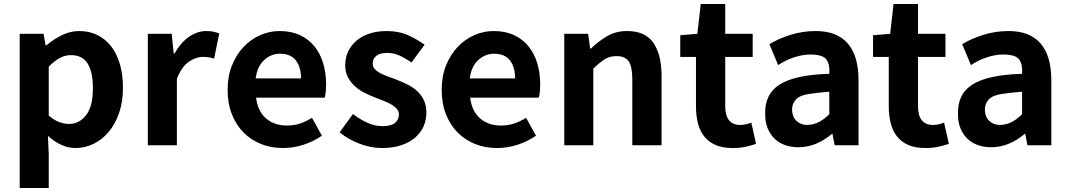

<svg xmlns="http://www.w3.org/2000/svg" viewBox="-20 -730 5375 965"><path d="M79 -560H199L209 -502H213Q248 -532 290.5 -553Q333 -574 378 -574Q430 -574 470.5 -553.5Q511 -533 539.5 -496Q568 -459 583 -406Q598 -353 598 -289Q598 -217 578 -160.5Q558 -104 525 -65.5Q492 -27 449 -6.5Q406 14 360 14Q323 14 288 -2Q253 -18 221 -47L225 45V215H79ZM327 -107Q378 -107 412.5 -151Q447 -195 447 -287Q447 -368 420.5 -410.5Q394 -453 336 -453Q307 -453 280.5 -438.5Q254 -424 225 -395V-149Q252 -126 278 -116.5Q304 -107 327 -107Z M723 -560H843L853 -461H857Q888 -516 930 -545Q972 -574 1016 -574Q1039 -574 1054 -570.5Q1069 -567 1082 -562L1056 -435Q1042 -440 1028.5 -442Q1015 -444 998 -444Q965 -444 929 -419.5Q893 -395 869 -334V0H723Z M1402 14Q1343 14 1292.5 -6Q1242 -26 1204.5 -63.5Q1167 -101 1145.5 -155.5Q1124 -210 1124 -279Q1124 -347 1146 -401.5Q1168 -456 1204.5 -494.5Q1241 -533 1288 -553.5Q1335 -574 1385 -574Q1443 -574 1486.5 -554Q1530 -534 1559.5 -498Q1589 -462 1604 -413Q1619 -364 1619 -306Q1619 -286 1617 -267.5Q1615 -249 1612 -239H1267Q1276 -170 1317.5 -134.5Q1359 -99 1422 -99Q1457 -99 1487.5 -109Q1518 -119 1548 -138L1598 -48Q1556 -19 1505.5 -2.5Q1455 14 1402 14ZM1493 -336Q1493 -393 1467 -426.5Q1441 -460 1387 -460Q1343 -460 1308 -428.5Q1273 -397 1265 -336Z M1900 14Q1843 14 1786 -8Q1729 -30 1687 -65L1754 -157Q1792 -128 1828.5 -112Q1865 -96 1904 -96Q1946 -96 1965.5 -112.5Q1985 -129 1985 -155Q1985 -171 1975 -182.5Q1965 -194 1948.5 -204Q1932 -214 1911 -222Q1890 -230 1868 -239Q1841 -249 1814 -262.5Q1787 -276 1765 -295.5Q1743 -315 1729 -341Q1715 -367 1715 -402Q1715 -440 1730 -471.5Q1745 -503 1772 -526Q1799 -549 1837.5 -561.5Q1876 -574 1923 -574Q1985 -574 2032 -552.5Q2079 -531 2114 -505L2048 -416Q2018 -437 1988.5 -450.5Q1959 -464 1927 -464Q1889 -464 1871 -449Q1853 -434 1853 -410Q1853 -395 1862.5 -384Q1872 -373 1888 -364Q1904 -355 1924.5 -347.5Q1945 -340 1967 -332Q1995 -321 2022.5 -308Q2050 -295 2072.5 -276Q2095 -257 2109 -229.5Q2123 -202 2123 -163Q2123 -126 2108.5 -94Q2094 -62 2066 -38Q2038 -14 1996.5 0Q1955 14 1900 14Z M2478 14Q2419 14 2368.5 -6Q2318 -26 2280.5 -63.5Q2243 -101 2221.5 -155.5Q2200 -210 2200 -279Q2200 -347 2222 -401.5Q2244 -456 2280.5 -494.5Q2317 -533 2364 -553.5Q2411 -574 2461 -574Q2519 -574 2562.5 -554Q2606 -534 2635.5 -498Q2665 -462 2680 -413Q2695 -364 2695 -306Q2695 -286 2693 -267.5Q2691 -249 2688 -239H2343Q2352 -170 2393.5 -134.5Q2435 -99 2498 -99Q2533 -99 2563.5 -109Q2594 -119 2624 -138L2674 -48Q2632 -19 2581.5 -2.5Q2531 14 2478 14ZM2569 -336Q2569 -393 2543 -426.5Q2517 -460 2463 -460Q2419 -460 2384 -428.5Q2349 -397 2341 -336Z M2816 -560H2936L2946 -486H2950Q2987 -522 3031 -548Q3075 -574 3132 -574Q3223 -574 3264 -514.5Q3305 -455 3305 -349V0H3158V-331Q3158 -396 3139.5 -422Q3121 -448 3079 -448Q3044 -448 3019 -432Q2994 -416 2962 -385V0H2816Z M3662 14Q3612 14 3577 -1Q3542 -16 3520 -43.5Q3498 -71 3488 -110Q3478 -149 3478 -196V-444H3399V-553L3485 -560L3502 -710H3625V-560H3763V-444H3625V-196Q3625 -102 3701 -102Q3715 -102 3730 -105.5Q3745 -109 3756 -114L3780 -7Q3757 1 3728 7.5Q3699 14 3662 14Z M3992 10Q3954 10 3923.5 -1.5Q3893 -13 3871.5 -34.5Q3850 -56 3838 -86Q3826 -116 3826 -152Q3821 -255 3897.5 -304.5Q3974 -354 4148 -359Q4152 -403 4134.5 -429.5Q4117 -456 4053 -456Q4014 -456 3971.5 -442Q3929 -428 3891 -403L3847 -508Q3893 -536 3953.5 -555Q4014 -574 4080 -574Q4187 -574 4241 -511.5Q4295 -449 4295 -327V0H4175L4164 -57H4161Q4125 -26 4082.5 -8Q4040 10 3992 10ZM4037 -102Q4069 -103 4095.5 -116.5Q4122 -130 4148 -156V-269Q4095 -265 4047 -258Q3999 -251 3979.5 -229Q3960 -207 3961 -177Q3962 -142 3983.5 -122Q4005 -102 4037 -102Z M4631 14Q4581 14 4546 -1Q4511 -16 4489 -43.5Q4467 -71 4457 -110Q4447 -149 4447 -196V-444H4368V-553L4454 -560L4471 -710H4594V-560H4732V-444H4594V-196Q4594 -102 4670 -102Q4684 -102 4699 -105.5Q4714 -109 4725 -114L4749 -7Q4726 1 4697 7.5Q4668 14 4631 14Z M4961 10Q4923 10 4892.5 -1.5Q4862 -13 4840.5 -34.5Q4819 -56 4807 -86Q4795 -116 4795 -152Q4790 -255 4866.5 -304.5Q4943 -354 5117 -359Q5121 -403 5103.5 -429.5Q5086 -456 5022 -456Q4983 -456 4940.5 -442Q4898 -428 4860 -403L4816 -508Q4862 -536 4922.5 -555Q4983 -574 5049 -574Q5156 -574 5210 -511.5Q5264 -449 5264 -327V0H5144L5133 -57H5130Q5094 -26 5051.5 -8Q5009 10 4961 10ZM5006 -102Q5038 -103 5064.5 -116.5Q5091 -130 5117 -156V-269Q5064 -265 5016 -258Q4968 -251 4948.5 -229Q4929 -207 4930 -177Q4931 -142 4952.5 -122Q4974 -102 5006 -102Z"/></svg>

Font: SpoqaHanSans-Bold
Style: Regular
Weight: 700
Designer: [Spoqa Han Sans] Dong-huui Kim \uAE40 \uB3D9 \uD718   [Noto Sans] Ryoko NISHIZUKA \u897F \u585A \u6DBC \u5B50  (kana & i
Foundry: Spoqa (http://www.spoqa-han-sans.com)
Version: Version 2.000